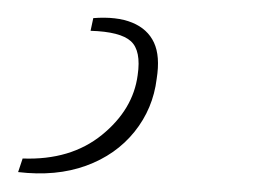

<svg xmlns="http://www.w3.org/2000/svg" viewBox="-42 29 281 212"><path d="M61 49Q87 47 104 54Q121 61 128 76Q135 91 131 116Q127 149 106.5 174.5Q86 200 53 212Q20 224 -22 219L-17 204Q36 206 70.5 178Q105 150 110 112Q114 85 102.5 74.5Q91 64 58 63Z"/></svg>

Font: Exo 2 Thin
Style: Italic
Weight: 250
Italic angle: -8°
Designer: Natanael Gama
Foundry: Natanael Gama
Version: Version 2.010